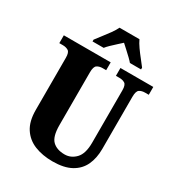

<svg xmlns="http://www.w3.org/2000/svg" viewBox="-217 -1065 1114 1210"><g transform="rotate(30 340.0 -460.5)"><path d="M350 10Q276 10 219 -13Q162 -36 129.5 -86Q97 -136 97 -218V-598Q97 -637 80.5 -647Q64 -657 41 -657H15V-714H356V-657H330Q307 -657 290.5 -646.5Q274 -636 274 -594V-210Q274 -127 305.5 -96.5Q337 -66 394 -66Q440 -66 474 -101.5Q508 -137 508 -217V-598Q508 -637 492 -647Q476 -657 453 -657H427V-714H666V-657H639Q615 -657 599 -646.5Q583 -636 583 -594V-215Q583 -148 559.5 -97.5Q536 -47 484.5 -18.5Q433 10 350 10ZM191 -784Q205 -803 225.5 -829Q246 -855 265.5 -882Q285 -909 295 -931H440Q450 -909 469 -882Q488 -855 509 -829Q530 -803 544 -784V-771H463Q456 -780 438 -797.5Q420 -815 400 -833Q380 -851 367 -863Q353 -850 334 -833Q315 -816 298 -799.5Q281 -783 272 -771H191Z"/></g></svg>

Font: Noto Serif Condensed Black
Style: Regular
Weight: 900
Width: 3
Designer: Monotype Design Team
Foundry: Monotype Imaging Inc.
Version: Version 2.015; ttfautohint (v1.8.4.7-5d5b)